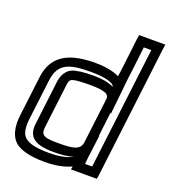

<svg xmlns="http://www.w3.org/2000/svg" viewBox="-138 -827 855 963"><g transform="rotate(20 289.5 -345.0)"><path d="M283 -519C156 -519 58 -486 42 -357L16 -144C8 -81 20 -30 52 -3C82 22 137 35 210 35C262 35 308 27 342 12C345 11 348 10 351 8L348 25H373H461H486L490 0L575 -700L579 -725H554H464H439L435 -700L418 -555C416 -540 413 -520 410 -495C372 -514 317 -519 283 -519ZM243 -77C172 -77 148 -83 153 -127L182 -366C185 -388 188 -392 197 -397C210 -403 239 -406 291 -406C374 -406 398 -394 394 -366L365 -127C360 -82 319 -77 243 -77ZM422 -182 437 -308H441L454 -433C459 -487 464 -528 468 -555L482 -675H522L443 -25H405L408 -57L424 -182H422ZM237 -27C272 -27 309 -29 340 -40C336 -38 332 -36 326 -33C299 -21 264 -15 216 -15C149 -15 109 -24 87 -43C66 -60 60 -90 66 -144L92 -357C104 -451 159 -469 277 -469C329 -469 397 -461 403 -436C377 -449 341 -456 297 -456C243 -456 202 -451 180 -441C154 -430 136 -399 132 -366L103 -127C93 -42 161 -27 237 -27Z"/></g></svg>

Font: Gamestation Display Outline
Style: Italic
Weight: 400
Designer: Jonas Hecksher
Foundry: Jonas Hecksher, Playtypeª, e-types AS
Version: Version 1.003